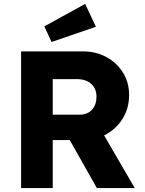

<svg xmlns="http://www.w3.org/2000/svg" viewBox="-20 -963 742 983"><path d="M88 0V-700H403Q471 -700 524.5 -671Q578 -642 609.5 -591.5Q641 -541 641 -477Q641 -407 606 -352.5Q571 -298 513 -270L670 0H476L337 -246H250V0ZM250 -376H388Q428 -376 451 -401.5Q474 -427 474 -468Q474 -509 447 -533.5Q420 -558 373 -558H250ZM244 -748 207 -828 416 -943 471 -826Z"/></svg>

Font: Lexend Deca
Style: Bold
Weight: 700
Designer: Bonnie Shaver-Troup, Thomas Jockin
Foundry: Lexend
Version: Version 1.008; ttfautohint (v1.8.4.7-5d5b)